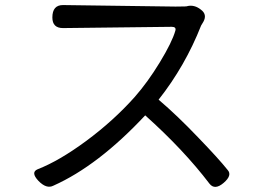

<svg xmlns="http://www.w3.org/2000/svg" viewBox="-20 -726 1040 759"><path d="M774 -688Q800 -669 784 -640L775 -625Q712 -465 607 -332Q681 -269 763 -183Q845 -98 880 -54Q899 -33 864 -3Q829 27 808 0Q706 -134 554 -270Q368 -71 191 8Q164 22 132 -11Q100 -45 129 -57Q214 -90 321 -169Q429 -249 512 -342Q564 -401 612 -480Q660 -559 673 -604Q678 -620 659 -620L229 -615Q187 -615 187 -657Q187 -706 229 -706L674 -700Q723 -700 721 -702Q749 -708 774 -688Z"/></svg>

Font: Swei Gothic CJK TC Regular
Style: Regular
Weight: 400
Version: Version 2.129